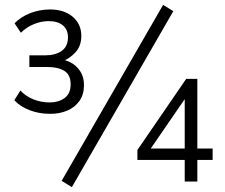

<svg xmlns="http://www.w3.org/2000/svg" viewBox="-20 -748 925 791"><path d="M187 -279Q141 -279 102 -294Q63 -309 39 -335L64 -375Q85 -352 117 -339Q149 -326 185 -326Q221 -326 246 -344Q271 -362 271 -401Q271 -440 245 -456Q219 -472 176 -472H101V-520H165Q209 -520 234.5 -538.5Q260 -557 260 -594Q260 -626 239 -643.5Q218 -661 180 -661Q150 -661 119.5 -648.5Q89 -636 66 -613L40 -652Q66 -679 105 -694Q144 -709 186 -709Q244 -709 279.5 -679Q315 -649 315 -600Q315 -559 291 -532.5Q267 -506 235 -495V-503Q262 -498 282 -484Q302 -470 314 -448.5Q326 -427 326 -397Q326 -359 307.5 -332.5Q289 -306 257.5 -292.5Q226 -279 187 -279ZM276 23 234 -3 652 -728 694 -702ZM741 0V-89H546V-130L747 -423H793V-136H856V-89H793V0ZM741 -136V-357H753L590 -120V-136Z"/></svg>

Font: Nunito Sans 12pt ExtraLight 12pt Light
Style: Regular
Weight: 300
Version: Version 3.101;gftools[0.9.27]